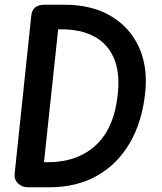

<svg xmlns="http://www.w3.org/2000/svg" viewBox="-20 -792 687 812"><path d="M99 0Q72 0 55.5 -17Q39 -34 42 -58L112 -723Q114 -748 128 -760Q142 -772 169 -772H253Q367 -772 447.5 -725Q528 -678 567 -594Q606 -510 594 -399Q581 -276 528.5 -186.5Q476 -97 390 -48.5Q304 0 189 0ZM166 -106H182Q310 -106 388 -180.5Q466 -255 479 -403Q487 -492 459.5 -551Q432 -610 376 -639Q320 -668 240 -668H226Z"/></svg>

Font: Edu SA Beginner
Style: Bold
Weight: 700
Version: Version 1.003